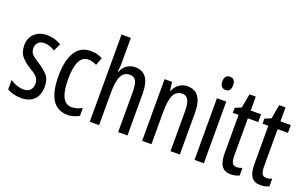

<svg xmlns="http://www.w3.org/2000/svg" viewBox="-87 -1160 2501 1571"><g transform="rotate(20 1163.5 -375.0)"><path d="M307 -144Q307 -70 267 -30Q227 10 155 10Q118 10 87 1.5Q56 -7 33 -20V-104Q55 -86 87 -74.5Q119 -63 152 -63Q187 -63 207 -83.5Q227 -104 227 -141Q227 -173 208.5 -195Q190 -217 145 -242Q95 -273 64 -308.5Q33 -344 33 -406Q33 -470 74.5 -508.5Q116 -547 183 -547Q250 -547 306 -512L276 -447Q255 -461 232 -469.5Q209 -478 184 -478Q150 -478 130.5 -459Q111 -440 111 -408Q111 -376 130 -356Q149 -336 196 -307Q246 -276 276.5 -241Q307 -206 307 -144Z M560 10Q382 10 382 -265Q382 -397 426.5 -472Q471 -547 562 -547Q594 -547 619 -540.5Q644 -534 665 -522L640 -455Q602 -475 568 -475Q465 -475 465 -266Q465 -61 569 -61Q591 -61 613.5 -67.5Q636 -74 659 -86V-18Q638 -5 610.5 2.5Q583 10 560 10Z M832 -545Q832 -501 826 -465H832Q847 -504 878.5 -525.5Q910 -547 947 -547Q1016 -547 1047.5 -500Q1079 -453 1079 -364V0H998V-348Q998 -416 982.5 -445Q967 -474 930 -474Q878 -474 855 -427Q832 -380 832 -279V0H751V-760H832Z M1404 -547Q1535 -547 1535 -364V0H1454V-348Q1454 -411 1438 -443Q1422 -475 1386 -475Q1334 -475 1311 -429Q1288 -383 1288 -279V0H1207V-537H1272L1281 -464H1286Q1303 -504 1334.5 -525.5Q1366 -547 1404 -547Z M1705 -739Q1751 -739 1751 -681Q1751 -624 1705 -624Q1683 -624 1670 -639Q1657 -654 1657 -681Q1657 -739 1705 -739ZM1744 -537V0H1663V-537Z M2006 -62Q2018 -62 2030 -65Q2042 -68 2054 -72V-6Q2038 1 2020 5.5Q2002 10 1979 10Q1926 10 1901 -25.5Q1876 -61 1876 -133V-469H1826V-513L1880 -535L1902 -658H1957V-537H2047V-469H1957V-143Q1957 -103 1967 -82.5Q1977 -62 2006 -62Z M2265 -62Q2277 -62 2289 -65Q2301 -68 2313 -72V-6Q2297 1 2279 5.5Q2261 10 2238 10Q2185 10 2160 -25.5Q2135 -61 2135 -133V-469H2085V-513L2139 -535L2161 -658H2216V-537H2306V-469H2216V-143Q2216 -103 2226 -82.5Q2236 -62 2265 -62Z"/></g></svg>

Font: Noto Sans Oriya ExtCond
Style: Regular
Weight: 400
Width: 2
Designer: Amélie Bonet and Sol Matas
Foundry: Google LLC
Version: Version 2.006; ttfautohint (v1.8.4.7-5d5b)